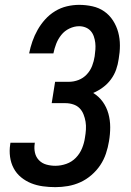

<svg xmlns="http://www.w3.org/2000/svg" viewBox="-20 -763 540 791"><path d="M208 8Q182 8 156.5 4.5Q131 1 108.5 -8Q86 -17 67 -32.5Q48 -48 36.5 -69.5Q25 -91 21.5 -116.5Q18 -142 22 -168Q22 -169 22.5 -171Q23 -173 23 -175H124Q123 -174 123 -173Q123 -172 123 -171Q120 -152 124 -134Q128 -116 140.5 -103Q153 -90 171 -85Q189 -80 208 -80Q231 -80 253.5 -88Q276 -96 292.5 -113Q309 -130 318 -152Q327 -174 330 -196Q333 -213 334 -229.5Q335 -246 332.5 -261.5Q330 -277 324 -292Q318 -307 307.5 -317.5Q297 -328 281.5 -333Q266 -338 250 -338H193L207 -426H264Q284 -426 303.5 -433.5Q323 -441 337.5 -456.5Q352 -472 359.5 -491.5Q367 -511 370 -531Q372 -545 373 -559Q374 -573 372.5 -586.5Q371 -600 366.5 -613Q362 -626 353.5 -635.5Q345 -645 332.5 -650Q320 -655 306 -655Q286 -655 266 -645.5Q246 -636 232.5 -619Q219 -602 211.5 -582.5Q204 -563 200 -543H100Q105 -568 113.5 -592.5Q122 -617 135 -640Q148 -663 166 -683Q184 -703 207 -717Q230 -731 255.5 -737Q281 -743 306 -743Q334 -743 361 -737Q388 -731 409.5 -716Q431 -701 445.5 -678.5Q460 -656 467 -630Q474 -604 474 -576Q474 -548 469 -520Q466 -498 458.5 -476.5Q451 -455 437 -436Q423 -417 404 -403Q385 -389 364 -380Q387 -366 403 -344Q419 -322 426.5 -295Q434 -268 434 -239Q434 -210 429 -181Q425 -156 416.5 -130.5Q408 -105 393 -82.5Q378 -60 356.5 -41.5Q335 -23 310.5 -12Q286 -1 260 3.5Q234 8 208 8Z"/></svg>

Font: Iosevka Curly Semibold Oblique
Style: Regular
Weight: 600
Italic angle: -9°
Monospace: yes
Designer: Belleve Invis
Foundry: Belleve Invis
Version: Version 11.1.0; ttfautohint (v1.8.3)